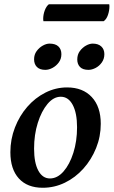

<svg xmlns="http://www.w3.org/2000/svg" viewBox="-20 -875 537 907"><path d="M182 12Q109 12 69 -32Q29 -76 29 -156Q29 -217 50.5 -272.5Q72 -328 109 -370.5Q146 -413 194.5 -437.5Q243 -462 297 -462Q371 -462 413.5 -416.5Q456 -371 456 -290Q456 -230 434 -175.5Q412 -121 374 -78.5Q336 -36 286.5 -12Q237 12 182 12ZM216 -32Q251 -32 280 -65Q309 -98 326.5 -153Q344 -208 344 -274Q344 -341 323.5 -379.5Q303 -418 267 -418Q233 -418 204.5 -384Q176 -350 158.5 -294.5Q141 -239 141 -173Q141 -106 161 -69Q181 -32 216 -32ZM398 -545Q371 -545 358 -558.5Q345 -572 345 -594Q345 -617 357 -633.5Q369 -650 386 -659.5Q403 -669 418 -669Q444 -669 458.5 -655.5Q473 -642 473 -619Q473 -597 461 -580Q449 -563 431.5 -554Q414 -545 398 -545ZM194 -545Q168 -545 154.5 -558.5Q141 -572 141 -595Q141 -617 153 -633.5Q165 -650 182 -659.5Q199 -669 214 -669Q242 -669 256 -655.5Q270 -642 270 -619Q270 -597 258 -580.5Q246 -564 228.5 -554.5Q211 -545 194 -545ZM470 -775H185Q184 -778 184 -785Q184 -806 191.5 -826Q199 -846 211 -855H496Q496 -853 496.5 -851Q497 -849 497 -846Q497 -825 490 -804.5Q483 -784 470 -775Z"/></svg>

Font: Petrona SemiBold
Style: Italic
Weight: 600
Italic angle: -9°
Designer: Ringo R. Seeber
Foundry: Ringo R. Seeber
Version: Version 2.001; ttfautohint (v1.8.3)